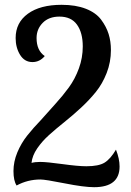

<svg xmlns="http://www.w3.org/2000/svg" viewBox="-20 -769 545 798"><path d="M36 -58Q36 -97 52 -135.5Q68 -174 93.5 -206Q119 -238 150 -270L210 -337Q241 -371 266.5 -406Q292 -441 308 -485Q324 -529 324 -576Q324 -633 300 -666.5Q276 -700 227 -700Q183 -700 157.5 -674Q132 -648 132 -611Q132 -559 166 -536Q145 -511 115 -511Q82 -511 63.5 -541Q45 -571 45 -611Q45 -675 96 -712Q147 -749 236 -749Q295 -749 337 -732.5Q379 -716 400.5 -687Q422 -658 431.5 -627.5Q441 -597 441 -561Q441 -511 423.5 -466Q406 -421 378.5 -387Q351 -353 317 -321.5Q283 -290 248 -262Q213 -234 184 -208Q155 -182 134.5 -152Q114 -122 111 -92Q126 -96 147 -96Q174 -96 239.5 -87Q305 -78 339 -78Q390 -78 414.5 -93Q439 -108 462 -147Q477 -109 477 -77Q477 9 371 9Q329 9 248.5 -7Q168 -23 148 -23Q95 -23 49 2Q36 -18 36 -58Z"/></svg>

Font: Lobster Two
Style: Regular
Weight: 400
Designer: Pablo Impallari
Foundry: Pablo Impallari. www.impallari.com
Version: Version 1.006